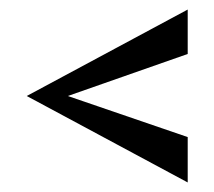

<svg xmlns="http://www.w3.org/2000/svg" viewBox="-20 -436 448 402"><path d="M373 -416V-323L122 -235L373 -149V-54L36 -235Z"/></svg>

Font: Darker Grotesque ExtraBold
Style: Regular
Weight: 800
Designer: Gabriel Lam
Foundry: TypeRant
Version: Version 1.000;gftools[0.9.28]